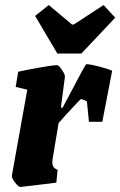

<svg xmlns="http://www.w3.org/2000/svg" viewBox="-20 -731 476 760"><path d="M424 -451 385 -249H332L324 -330Q304 -339 301 -339Q299 -339 270 -308Q241 -277 212 -244L188 -100Q187 -95 187 -88Q187 -66 208 -59L203 -8Q67 9 60 9Q53 9 39 -9.5Q25 -28 27 -36L88 -376L42 -387L52 -447Q82 -454 136 -463.5Q190 -473 206 -473Q213 -473 225.5 -454Q238 -435 237 -427L221 -305H228L262 -369Q318 -477 322 -477Q336 -477 371 -468Q406 -459 424 -451ZM119 -668 173 -711 265 -634H272L390 -711L436 -661L302 -519H207Z"/></svg>

Font: Grenze ExtraBold
Style: Italic
Weight: 800
Italic angle: -10°
Designer: Renata Polastri
Foundry: Omnibus-Type
Version: Version 1.002; ttfautohint (v1.8)